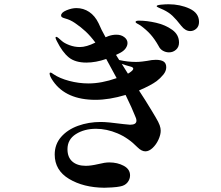

<svg xmlns="http://www.w3.org/2000/svg" viewBox="-20 -840 1040 902"><path d="M915 -737Q915 -717 902.5 -705.5Q890 -694 874 -694Q851 -694 832 -718Q808 -749 790.5 -765.5Q773 -782 748 -794Q737 -799 726.5 -803.5Q716 -808 716 -811Q716 -816 736 -818Q756 -820 772 -820Q826 -820 870.5 -799.5Q915 -779 915 -737ZM761 -524Q761 -506 747 -489Q733 -472 716 -459Q689 -439 633 -415Q662 -371 694 -318Q698 -311 711.5 -288.5Q725 -266 730 -252Q735 -238 735 -226Q735 -207 724.5 -184Q714 -161 697 -145Q680 -129 663 -129Q645 -129 626 -148Q583 -192 532 -213.5Q481 -235 431 -235Q376 -235 336.5 -210Q297 -185 297 -139Q297 -101 320 -81Q343 -61 383 -61Q407 -61 441 -69Q473 -77 493 -77Q532 -77 561.5 -61Q591 -45 591 -16Q591 2 579 17Q567 32 544 36Q530 39 506 40.5Q482 42 470 42Q372 41 304.5 0.5Q237 -40 237 -114Q237 -162 267 -196.5Q297 -231 346.5 -249Q396 -267 454 -267Q485 -267 560 -257L591 -254Q621 -254 621 -273Q621 -283 613 -299Q602 -328 570 -394Q493 -371 429 -371Q291 -371 230 -458Q213 -482 213 -495Q213 -499 217 -499Q222 -499 232 -491Q260 -472 305 -460Q350 -448 396 -448Q457 -448 528 -473L491 -541L479 -563Q430 -546 386 -546Q333 -546 303 -570.5Q273 -595 247 -647Q246 -649 243.5 -654.5Q241 -660 241 -663Q241 -667 244 -667Q248 -667 254.5 -661.5Q261 -656 270 -648Q282 -637 306 -628Q330 -619 355 -619Q386 -619 428 -640Q405 -671 382.5 -692Q360 -713 332 -732Q310 -747 287 -753Q276 -756 271.5 -759Q267 -762 267 -767Q267 -781 292 -791.5Q317 -802 339 -802Q372 -802 399 -784Q426 -766 443 -731Q456 -700 476 -665L491 -671Q509 -677 527 -677Q549 -677 564 -665.5Q579 -654 579 -638Q579 -626 571 -614Q563 -602 547 -593L525 -582L540 -558Q580 -549 619 -549Q633 -549 649 -551Q665 -553 671 -554Q694 -559 712 -559Q736 -559 748.5 -551Q761 -543 761 -524ZM821 -640Q821 -619 807 -606.5Q793 -594 774 -594Q759 -594 745.5 -601.5Q732 -609 725 -624Q707 -656 687.5 -678Q668 -700 639 -721Q631 -726 624 -729.5Q617 -733 617 -737Q617 -743 633 -743Q670 -743 713.5 -733Q757 -723 789 -700Q821 -677 821 -640ZM581 -494 588 -498Q606 -510 606 -517Q606 -524 594 -527Q564 -535 552 -540Z"/></svg>

Font: Shippori Mincho
Style: Bold
Weight: 700
Designer: FONTDASU
Foundry: FONTDASU / Google Inc. / but / Adobe
Version: Version 3.110; ttfautohint (v1.8.3)